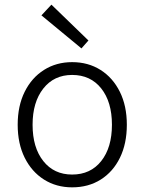

<svg xmlns="http://www.w3.org/2000/svg" viewBox="-20 -795 621 825"><path d="M290 10Q222 10 169 -23.5Q116 -57 86 -117.5Q56 -178 56 -259Q56 -340 86 -400.5Q116 -461 169 -494.5Q222 -528 290 -528Q359 -528 412 -494.5Q465 -461 495 -400.5Q525 -340 525 -259Q525 -178 495.5 -117.5Q466 -57 413 -23.5Q360 10 290 10ZM290 -45Q369 -45 415 -103Q461 -161 461 -259Q461 -357 415 -415Q369 -473 290 -473Q212 -473 166 -414.5Q120 -356 120 -259Q120 -161 166 -103Q212 -45 290 -45ZM330 -587 158 -729 201 -775 360 -621Z"/></svg>

Font: Ubuntu Sans Light
Style: Regular
Weight: 300
Designer: Dalton Maag Ltd
Foundry: Dalton Maag Ltd
Version: Version 1.006; ttfautohint (v1.8.4.7-5d5b)